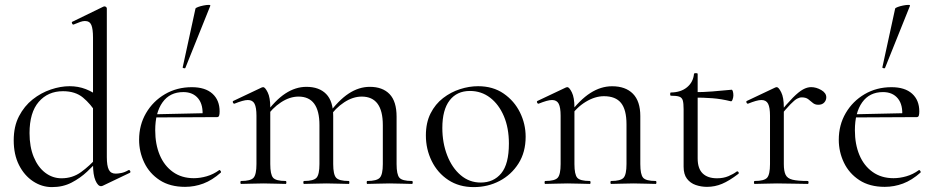

<svg xmlns="http://www.w3.org/2000/svg" viewBox="-20 -751 3817 784"><path d="M192.2 13Q150.8 13 114.9 -10.8Q79 -34.6 57.5 -77.3Q36 -120 36 -178Q36 -235 57.6 -276.5Q79.2 -318 113.3 -345Q147.4 -372 187.4 -385.5Q227.4 -399 264.2 -399Q299.4 -399 330 -387.2Q360.6 -375.4 386.4 -354.4L374.6 -287Q350.4 -326.4 319 -352.5Q287.6 -378.6 237.2 -378.6Q175.8 -378.6 138.2 -335.1Q100.6 -291.6 100.6 -207.6Q100.6 -151.4 117.8 -109.8Q135 -68.2 164.8 -45.6Q194.6 -23 231.2 -23Q276 -23 310.8 -48.2Q345.6 -73.4 376.8 -108.4L385.2 -101Q364.2 -77 336.1 -50.5Q308 -24 272.5 -5.5Q237 13 192.2 13ZM416.2 -716.8V-109.6Q416.2 -74 424.3 -58Q432.4 -42 452.2 -42Q461.6 -42 475.3 -44.6Q489 -47.2 504.4 -56.2Q509 -58.2 511.6 -52.7Q514.2 -47.2 509.8 -45.2L399.8 7.4Q396 9.2 392.4 9.2Q380 9.2 369.9 -13.8Q359.8 -36.8 359.8 -81.2V-597Q359.8 -632.6 353 -648.9Q346.2 -665.2 326.8 -665.2Q318.2 -665.2 307.5 -661.4Q296.8 -657.6 281 -651Q277 -649.2 274.4 -655.2Q271.8 -661.2 275.4 -662.2L402.4 -724Q404.4 -725 407.2 -725Q409.8 -725 413 -722.5Q416.2 -720 416.2 -716.8Z M735.8 12Q674 12 632.1 -15.4Q590.2 -42.8 569.1 -86.9Q548 -131 548 -180.2Q548 -240.8 576.4 -289.3Q604.8 -337.8 653.5 -366.4Q702.2 -395 763.2 -395Q818 -395 847.4 -368.5Q876.8 -342 876.8 -296Q876.8 -285 874.8 -278.8Q872.8 -272.6 865 -272.6H806.6Q811 -322 789.6 -348.5Q768.2 -375 728.6 -375Q673.4 -375 643.6 -333.1Q613.8 -291.2 613.8 -219Q613.8 -162.2 632.2 -118.2Q650.6 -74.2 686.2 -48.8Q721.8 -23.4 771.4 -23.4Q797 -23.4 824.1 -31.2Q851.2 -39 874.8 -56.2Q876.8 -58.2 880.3 -53.8Q883.8 -49.4 881.8 -46.4Q846.4 -15 810.3 -1.5Q774.2 12 735.8 12ZM596.4 -271.4 595.4 -284 823.2 -289V-272.6ZM737 -474Q736 -471 730.5 -472.5Q725 -474 726 -476L778.2 -716Q779.4 -719 788.9 -722.5Q798.4 -726 810.7 -728.5Q823 -731 831.8 -731Q840.6 -731 838.6 -727Z M1479.6 0Q1477.4 0 1477.4 -6Q1477.4 -12 1479.6 -12Q1518.6 -12 1530.9 -25.3Q1543.2 -38.6 1543.2 -81V-240.2Q1543.2 -356.6 1457 -356.6Q1421.2 -356.6 1385.4 -333.2Q1349.6 -309.8 1322.8 -270.2L1318.6 -282.2Q1362.2 -341.8 1403.9 -369.1Q1445.6 -396.4 1490 -396.4Q1542.2 -396.4 1570.8 -366.7Q1599.4 -337 1599.4 -274.6V-81Q1599.4 -38.6 1610.9 -25.3Q1622.4 -12 1662.2 -12Q1665.4 -12 1665.4 -6Q1665.4 0 1662.2 0Q1644.6 0 1621 -1Q1597.4 -2 1570.8 -2Q1545.2 -2 1521.6 -1Q1498 0 1479.6 0ZM1221.6 0Q1218.6 0 1218.6 -6Q1218.6 -12 1221.6 -12Q1260.6 -12 1272.5 -25.3Q1284.4 -38.6 1284.4 -81V-240.2Q1284.4 -356.6 1199 -356.6Q1163.2 -356.6 1127.4 -333.2Q1091.6 -309.8 1064.8 -270.2L1060.6 -282.2Q1103.4 -341.8 1145.1 -369.1Q1186.8 -396.4 1231.2 -396.4Q1283.4 -396.4 1312 -367Q1340.6 -337.6 1340.6 -276.8V-81Q1340.6 -38.6 1352.5 -25.3Q1364.4 -12 1404.2 -12Q1406.6 -12 1406.6 -6Q1406.6 0 1404.2 0Q1385.8 0 1362.6 -1Q1339.4 -2 1312.8 -2Q1287.2 -2 1263.2 -1Q1239.2 0 1221.6 0ZM964.6 0Q961.6 0 961.6 -6Q961.6 -12 964.6 -12Q1003.6 -12 1015.4 -25.3Q1027.2 -38.6 1027.2 -81V-278.6Q1027.2 -312 1019.4 -327.3Q1011.6 -342.6 992.2 -342.6Q982.4 -342.6 968.8 -338.7Q955.2 -334.8 937.8 -327.8Q933.8 -326.6 931.4 -331.8Q929 -337 932.6 -338.8L1049.2 -394Q1052 -395.2 1054.6 -395.2Q1062.4 -395.2 1073 -374Q1083.6 -352.8 1083.6 -312.6V-81Q1083.6 -38.6 1095.1 -25.3Q1106.6 -12 1146.4 -12Q1149.4 -12 1149.4 -6Q1149.4 0 1146.4 0Q1128.8 0 1105.2 -1Q1081.6 -2 1055.8 -2Q1030.2 -2 1006.2 -1Q982.2 0 964.6 0Z M1914.4 13Q1854.6 13 1810.6 -16Q1766.6 -45 1742.8 -93.5Q1719 -142 1719 -198Q1719 -250 1738.2 -288Q1757.4 -326 1789.2 -350.5Q1821 -375 1858.4 -387Q1895.8 -399 1932.2 -399Q1993 -399 2036.5 -369Q2080 -339 2103.2 -292Q2126.4 -245 2126.4 -192.8Q2126.4 -129.4 2097.1 -83.3Q2067.8 -37.2 2019.8 -12.1Q1971.8 13 1914.4 13ZM1942.8 -5.6Q1995.6 -5.6 2026.8 -43.4Q2058 -81.2 2058 -165Q2058 -228.4 2037.5 -276.6Q2017 -324.8 1981.2 -352.2Q1945.4 -379.6 1899 -379.6Q1845.6 -379.6 1815.9 -341Q1786.2 -302.4 1786.2 -228.6Q1786.2 -167.8 1806 -116.7Q1825.8 -65.6 1861.2 -35.6Q1896.6 -5.6 1942.8 -5.6Z M2475.6 0Q2472.6 0 2472.6 -6Q2472.6 -12 2475.6 -12Q2514.6 -12 2526.4 -25.3Q2538.2 -38.6 2538.2 -81V-243.4Q2538.2 -303 2515.9 -330.6Q2493.6 -358.2 2446 -358.2Q2409.6 -358.2 2371.7 -335.2Q2333.8 -312.2 2306.8 -271.8L2302.6 -283.8Q2347.2 -343.4 2390.4 -371.1Q2433.6 -398.8 2479.2 -398.8Q2534.4 -398.8 2564.5 -368.2Q2594.6 -337.6 2594.6 -277V-81Q2594.6 -38.6 2606.1 -25.3Q2617.6 -12 2657.4 -12Q2660.4 -12 2660.4 -6Q2660.4 0 2657.4 0Q2639.8 0 2616.2 -1Q2592.6 -2 2566.8 -2Q2541.2 -2 2517.2 -1Q2493.2 0 2475.6 0ZM2206.6 0Q2203.6 0 2203.6 -6Q2203.6 -12 2206.6 -12Q2245.6 -12 2257.4 -25.3Q2269.2 -38.6 2269.2 -81V-278.6Q2269.2 -312 2261.4 -327.3Q2253.6 -342.6 2234.2 -342.6Q2224.4 -342.6 2210.8 -338.7Q2197.2 -334.8 2179.8 -327.8Q2175.8 -326.6 2173.4 -331.8Q2171 -337 2174.6 -338.8L2291.2 -394Q2294 -395.2 2296.6 -395.2Q2304.4 -395.2 2315 -374Q2325.6 -352.8 2325.6 -312.6V-81Q2325.6 -38.6 2337.1 -25.3Q2348.6 -12 2388.4 -12Q2391.4 -12 2391.4 -6Q2391.4 0 2388.4 0Q2370.8 0 2347.2 -1Q2323.6 -2 2297.8 -2Q2272.2 -2 2248.2 -1Q2224.2 0 2206.6 0Z M2867 12Q2843 12 2820.9 4.4Q2798.8 -3.2 2785.1 -21.2Q2771.4 -39.2 2771.4 -70.4V-305.2Q2771.4 -329.4 2768 -341Q2764.6 -352.6 2753.6 -356.4Q2742.6 -360.2 2719.6 -360.2Q2716.4 -360.2 2716.4 -366.8Q2716.4 -373.4 2719.6 -373.4Q2760.2 -373.8 2785.4 -394.7Q2810.6 -415.6 2813.8 -449.2Q2814.2 -452.4 2821.5 -452.4Q2828.8 -452.4 2828.8 -449.2V-104.2Q2828.8 -62.6 2849.3 -42.8Q2869.8 -23 2907.8 -23Q2934 -23 2954.5 -31.7Q2975 -40.4 2988.2 -50.6Q2992 -52.8 2995.3 -48.3Q2998.6 -43.8 2994.6 -40.8Q2957.6 -12.6 2928.3 -0.3Q2899 12 2867 12ZM2964.4 -337.4Q2925 -347.2 2888.9 -349.9Q2852.8 -352.6 2812.2 -352.6V-374.6Q2851.6 -374.6 2888.7 -377.6Q2925.8 -380.6 2967.6 -384.6Q2970.4 -384.6 2972.5 -377.9Q2974.6 -371.2 2974.6 -361.4Q2974.6 -353.8 2971.5 -345.1Q2968.4 -336.4 2964.4 -337.4Z M3160.4 -271 3155.6 -281.6Q3193 -327.4 3217.2 -351.8Q3241.4 -376.2 3258.8 -385.7Q3276.2 -395.2 3292 -395.2Q3313 -395.2 3333.5 -383.3Q3354 -371.4 3354 -353.6Q3354 -341.4 3345.5 -332.3Q3337 -323.2 3321.4 -323.2Q3307.6 -323.2 3298.7 -331Q3289.8 -338.8 3280.1 -346.1Q3270.4 -353.4 3253.6 -353.4Q3245 -353.4 3234.9 -348.1Q3224.8 -342.8 3207.7 -325.3Q3190.6 -307.8 3160.4 -271ZM3061.6 0Q3058.6 0 3058.6 -6Q3058.6 -12 3061.6 -12Q3100.6 -12 3112.4 -25.3Q3124.2 -38.6 3124.2 -81V-278.6Q3124.2 -312 3116.4 -327.3Q3108.6 -342.6 3089.2 -342.6Q3079.4 -342.6 3065.8 -338.7Q3052.2 -334.8 3034.8 -327.8Q3030.8 -326.6 3028.4 -331.8Q3026 -337 3029.6 -338.8L3146.2 -394Q3149 -395.2 3151.6 -395.2Q3159.4 -395.2 3170 -374Q3180.6 -352.8 3180.6 -312.6V-81Q3180.6 -52.6 3187.8 -37.5Q3195 -22.4 3216.1 -17.2Q3237.2 -12 3278.4 -12Q3281.6 -12 3281.6 -6Q3281.6 0 3278.4 0Q3253.8 0 3221.3 -1Q3188.8 -2 3152.8 -2Q3127.2 -2 3103.2 -1Q3079.2 0 3061.6 0Z M3592.8 12Q3531 12 3489.1 -15.4Q3447.2 -42.8 3426.1 -86.9Q3405 -131 3405 -180.2Q3405 -240.8 3433.4 -289.3Q3461.8 -337.8 3510.5 -366.4Q3559.2 -395 3620.2 -395Q3675 -395 3704.4 -368.5Q3733.8 -342 3733.8 -296Q3733.8 -285 3731.8 -278.8Q3729.8 -272.6 3722 -272.6H3663.6Q3668 -322 3646.6 -348.5Q3625.2 -375 3585.6 -375Q3530.4 -375 3500.6 -333.1Q3470.8 -291.2 3470.8 -219Q3470.8 -162.2 3489.2 -118.2Q3507.6 -74.2 3543.2 -48.8Q3578.8 -23.4 3628.4 -23.4Q3654 -23.4 3681.1 -31.2Q3708.2 -39 3731.8 -56.2Q3733.8 -58.2 3737.3 -53.8Q3740.8 -49.4 3738.8 -46.4Q3703.4 -15 3667.3 -1.5Q3631.2 12 3592.8 12ZM3453.4 -271.4 3452.4 -284 3680.2 -289V-272.6ZM3594 -474Q3593 -471 3587.5 -472.5Q3582 -474 3583 -476L3635.2 -716Q3636.4 -719 3645.9 -722.5Q3655.4 -726 3667.7 -728.5Q3680 -731 3688.8 -731Q3697.6 -731 3695.6 -727Z"/></svg>

Font: Cormorant Light
Style: Regular
Weight: 300
Designer: Christian Thalmann (Catharsis Fonts)
Foundry: Catharsis Fonts
Version: Version 4.000